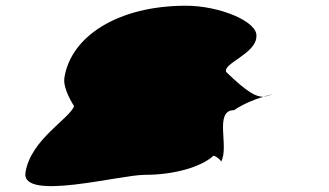

<svg xmlns="http://www.w3.org/2000/svg" viewBox="-20 -730 1151 671"><path d="M69 -127C53 -25 398 -119 486 -119C595 -119 684 -149 723 -183C725 -194 762 -164 750 -164H752C783 -214 726 -345 798 -345C832 -368 871 -383 900 -392C877 -391 846 -405 771 -478C755 -507 875 -542 876 -602C883 -654 748 -710 630 -710C391 -710 227 -602 205 -458C199 -420 237 -362 239 -359C222 -314 87 -242 69 -127ZM900 -392C913 -393 925 -399 936 -402C932 -401 918 -397 900 -392ZM936 -402H938Z"/></svg>

Font: Ampere
Style: SuExtIta
Weight: 400
Version: Version 1